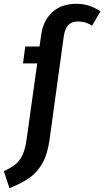

<svg xmlns="http://www.w3.org/2000/svg" viewBox="-89 -774 549 1011"><path d="M440 -714 396 -639Q362 -661 322 -661Q289 -661 271 -642.5Q253 -624 247 -584L172 -39Q161 39 133.5 87Q106 135 65.5 163Q25 191 -39 217L-69 127Q-31 110 -8.5 92Q14 74 29 43Q44 12 51 -40L107 -440H32L44 -529H119L128 -591Q138 -665 186 -709.5Q234 -754 314 -754Q383 -754 440 -714Z"/></svg>

Font: Fira Sans Condensed Medium
Style: Italic
Weight: 500
Width: 3
Italic angle: -8°
Designer: bBox Type GmbH & Carrois Corporate GbR & Edenspiekermann AG
Foundry: bBox Type GmbH & Carrois Corporate GbR & Edenspiekermann AG
Version: Version 4.301